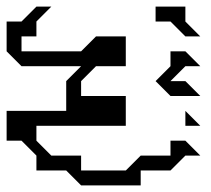

<svg xmlns="http://www.w3.org/2000/svg" viewBox="-20 -515 638 580"><path d="M450 -450V-495H540V-450L585 -405H540L495 -450ZM450 -270 495 -315V-360H540L585 -315H540L495 -270H540L585 -225H495ZM540 -135V-180L585 -135ZM0 -90V-180H180V-270L225 -315H45L0 -360V-450H45L90 -495H135L90 -450V-405H45V-360H225L270 -405H360V-315H270L225 -270V-225H360V-135H90V-90L135 -45H225V0H360L405 -45H495V-90H540L585 -45H540L495 0H405V45H225L180 0H90V-45L45 -90Z"/></svg>

Font: Rubik Iso
Style: Regular
Weight: 400
Designer: Hubert and Fischer, NaN
Foundry: Hubert and Fischer, NaN
Version: Version 2.200